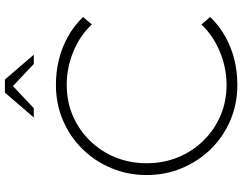

<svg xmlns="http://www.w3.org/2000/svg" viewBox="-120 -834 965 764"><g transform="rotate(-90 362.0 -451.5)"><path d="M407 11Q331 11 265.5 -17Q200 -45 151.5 -94.5Q103 -144 75.5 -209.5Q48 -275 48 -350Q48 -425 75.5 -490.5Q103 -556 151.5 -605.5Q200 -655 265.5 -683Q331 -711 407 -711Q459 -711 507.5 -699Q556 -687 599 -663Q642 -639 677 -603L647 -568Q604 -615 539.5 -641.5Q475 -668 407 -668Q340 -668 283.5 -643.5Q227 -619 184.5 -575.5Q142 -532 118.5 -474.5Q95 -417 95 -350Q95 -283 118.5 -225.5Q142 -168 184.5 -124.5Q227 -81 283.5 -56.5Q340 -32 407 -32Q475 -32 539.5 -59Q604 -86 647 -132L677 -97Q642 -61 599 -37Q556 -13 507.5 -1Q459 11 407 11ZM490 -799 402 -882 314 -799H277L376 -914H428L527 -799Z"/></g></svg>

Font: Red Hat Display VF
Style: Regular
Weight: 300
Designer: Pentagram, MCKL
Foundry: Pentagram, MCKL
Version: Version 1.023